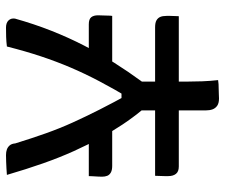

<svg xmlns="http://www.w3.org/2000/svg" viewBox="-75 -670 750 640"><g transform="rotate(-90 300.0 -350.0)"><path d="M33 -429H202L208 -351H67Q53 -351 45 -355.5Q37 -360 34 -367.5Q31 -375 31 -385Q31 -391 31.5 -399.5Q32 -408 32.5 -416Q33 -424 33 -429ZM388 -429H539Q556 -429 562.5 -421Q569 -413 569 -398Q569 -392 568.5 -383Q568 -374 568 -365.5Q568 -357 567 -351H380ZM566 -129H65Q48 -129 40.5 -138.5Q33 -148 33 -164Q33 -169 33 -177Q33 -185 33.5 -193.5Q34 -202 34 -208H529Q544 -208 552 -203.5Q560 -199 563.5 -191Q567 -183 567 -170Q567 -165 567 -157Q567 -149 566.5 -142Q566 -135 566 -129ZM348 -252Q348 -224 348 -195.5Q348 -167 348 -142.5Q348 -118 348 -102Q348 -78 349 -51Q350 -24 353 2Q348 3 339.5 3.5Q331 4 322 4Q313 4 305 4.5Q297 5 292 5Q276 5 267.5 -1Q259 -7 255.5 -16.5Q252 -26 252 -39Q252 -60 252 -84.5Q252 -109 252 -137Q252 -165 252 -194.5Q252 -224 252 -253Q228 -282 205 -316.5Q182 -351 160 -391Q138 -431 116.5 -478.5Q95 -526 75.5 -581.5Q56 -637 37 -702Q48 -703 59 -703.5Q70 -704 81 -704.5Q92 -705 103 -705Q114 -705 122 -702Q130 -699 135.5 -692.5Q141 -686 142 -674Q159 -619 175.5 -572.5Q192 -526 211.5 -483Q231 -440 254.5 -393.5Q278 -347 310 -289L270 -320H330L290 -289Q324 -346 349.5 -394.5Q375 -443 395 -490Q415 -537 432 -588Q449 -639 465 -702Q481 -704 496.5 -704.5Q512 -705 528 -705Q544 -705 552 -696.5Q560 -688 558 -675Q540 -611 517.5 -554Q495 -497 468 -444.5Q441 -392 411 -344.5Q381 -297 348 -252Z"/></g></svg>

Font: Rec Mono Semicasual
Style: Regular
Weight: 400
Version: Version 1.085; ttfautohint (v1.8.4.7-5d5b)